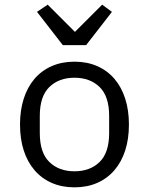

<svg xmlns="http://www.w3.org/2000/svg" viewBox="-20 -793 640 825"><path d="M66 -258Q66 -319 82 -369Q98 -419 128.5 -454.5Q159 -490 202.5 -509Q246 -528 300 -528Q354 -528 397.5 -509Q441 -490 471.5 -454.5Q502 -419 518 -369Q534 -319 534 -258Q534 -196 518 -146.5Q502 -97 471.5 -61.5Q441 -26 397.5 -7Q354 12 300 12Q246 12 202.5 -7Q159 -26 128.5 -61.5Q98 -97 82 -146.5Q66 -196 66 -258ZM449 -221V-295Q449 -379 408 -419Q367 -459 300 -459Q233 -459 192 -419Q151 -379 151 -295V-221Q151 -137 192 -97Q233 -57 300 -57Q367 -57 408 -97Q449 -137 449 -221ZM250 -599 139 -742 185 -773 302 -656 419 -773 461 -742 350 -599Z"/></svg>

Font: IBM Plaex Mono
Style: Regular
Weight: 400
Designer: Mike Abbink, Paul van der Laan, Pieter van Rosmalen
Foundry: Bold Monday
Version: Version 2.003